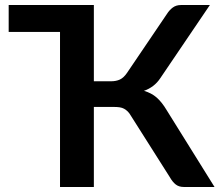

<svg xmlns="http://www.w3.org/2000/svg" viewBox="-20 -743 874 763"><path d="M832.5 0H710Q691 0 678.2 -10Q665.5 -20 654.5 -39.5L500.5 -282.5Q494.5 -293 487.8 -299.8Q481 -306.5 473.2 -310.8Q465.5 -315 455.8 -316.5Q446 -318 433.5 -318H353V0H218.5V-616H14.5V-723H353V-420H421Q441.5 -420 456.5 -427Q471.5 -434 484.5 -453L643 -687Q653 -703 666.5 -713Q680 -723 699 -723H814L617.5 -433Q605 -414 588.5 -401.5Q572 -389 552 -382Q582 -373.5 602.8 -355.2Q623.5 -337 642.5 -305Z"/></svg>

Font: Lato 2
Style: Bold
Weight: 700
Designer: Lukasz Dziedzic with Adam Twardoch and Botio Nikoltchev
Foundry: tyPoland Lukasz Dziedzic
Version: Version 2.015; 2015-08-06; http://www.latofonts.com/